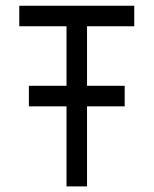

<svg xmlns="http://www.w3.org/2000/svg" viewBox="-20 -665 548 685"><path d="M290.5 0H217.3V-285.6H83V-358.9H217.3V-571.3H48.8V-644.5H459V-571.3H290.5V-358.9H424.8V-285.6H290.5Z"/></svg>

Font: Catrinity
Style: Regular
Weight: 400
Designer: Alexander Lange
Foundry: High-Logic / Made with FontCreator
Version: Version 2.090;May 20, 2024;FontCreator 15.0.0.2974 64-bit